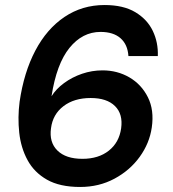

<svg xmlns="http://www.w3.org/2000/svg" viewBox="-20 -732 690 764"><path d="M299 12Q218 12 167 -17Q116 -46 89.5 -95Q63 -144 56.5 -204.5Q50 -265 58 -327Q75 -444 120.5 -530.5Q166 -617 236.5 -664.5Q307 -712 396 -712Q471 -712 518.5 -683.5Q566 -655 588 -609Q610 -563 608 -509H491Q488 -555 459.5 -580Q431 -605 380 -605Q308 -605 256.5 -541.5Q205 -478 185 -349Q203 -378 235 -401.5Q267 -425 306.5 -438.5Q346 -452 388 -452Q447 -452 495 -424Q543 -396 568.5 -345Q594 -294 584 -225Q575 -162 536 -108Q497 -54 435.5 -21Q374 12 299 12ZM308 -100Q372 -100 413 -132.5Q454 -165 462 -221Q470 -278 437.5 -310Q405 -342 341 -342Q275 -342 232.5 -309.5Q190 -277 183 -222Q175 -166 208.5 -133Q242 -100 308 -100Z"/></svg>

Font: Host Grotesk
Style: Bold Italic
Weight: 700
Italic angle: -8°
Designer: Doğukan Karapınar
Foundry: Element Type
Version: Version 1.003; ttfautohint (v1.8.4.7-5d5b)